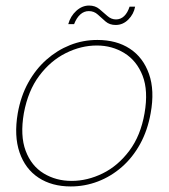

<svg xmlns="http://www.w3.org/2000/svg" viewBox="-20 -660 608 692"><path d="M235 12Q167 12 119 -19.5Q71 -51 50.5 -110.5Q30 -170 44 -252Q55 -314 82 -362.5Q109 -411 147.5 -445Q186 -479 232.5 -497.5Q279 -516 331 -516Q400 -516 448 -484.5Q496 -453 517 -393.5Q538 -334 523 -252Q512 -190 485 -141Q458 -92 419 -58Q380 -24 333 -6Q286 12 235 12ZM238 -8Q295 -8 350 -35Q405 -62 446 -116.5Q487 -171 501 -252Q515 -333 494 -387Q473 -441 428.5 -468.5Q384 -496 329 -496Q272 -496 217 -468.5Q162 -441 121.5 -387Q81 -333 66 -252Q52 -171 72.5 -116.5Q93 -62 137.5 -35Q182 -8 238 -8ZM226 -573Q234 -602 255 -621Q276 -640 301 -640Q323 -640 338 -627.5Q353 -615 367 -602.5Q381 -590 398 -590Q415 -590 427.5 -602Q440 -614 447 -636H467Q462 -609 442.5 -589.5Q423 -570 397 -570Q375 -570 360.5 -582.5Q346 -595 332.5 -607.5Q319 -620 300 -620Q283 -620 269.5 -608Q256 -596 247 -573Z"/></svg>

Font: DM Sans Thin
Style: Italic
Weight: 250
Italic angle: -10°
Designer: Colophon Foundry, Jonny Pinhorn
Foundry: Colophon Foundry
Version: Version 4.004;gftools[0.9.30]